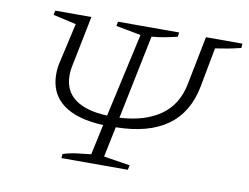

<svg xmlns="http://www.w3.org/2000/svg" viewBox="-62 -604 895 690"><g transform="rotate(10 385.0 -259.0)"><path d="M201 0 202 -15Q227 -23 250.5 -26Q274 -29 304 -32L328 -143Q231 -147 180.5 -185.5Q130 -224 130 -294Q130 -319 136 -342L168 -483L84 -502L87 -518H219L183 -339Q178 -317 178 -298Q178 -242 218.5 -212Q259 -182 336 -179L404 -485L313 -502L316 -518H539L537 -502Q507 -495 487.5 -491.5Q468 -488 444 -486L381 -179Q473 -184 530 -224Q587 -264 602 -341L637 -518H770L769 -502Q745 -496 721 -491.5Q697 -487 676 -484L649 -340Q612 -146 374 -143L351 -32L447 -17L443 0Z"/></g></svg>

Font: Piazzolla SC ExtraLight
Style: Italic
Weight: 200
Italic angle: -11.3°
Designer: Juan Pablo del Peral
Foundry: Huerta Tipografica
Version: Version 1.330